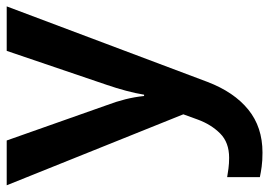

<svg xmlns="http://www.w3.org/2000/svg" viewBox="-138 -444 822 587"><g transform="rotate(-90 273.5 -151.0)"><path d="M0 -542H137L245 -236Q256 -207 263 -179Q270 -151 273 -122H277Q281 -147 289 -177Q297 -207 307 -236L411 -542H547L316 72Q285 153 231.5 196.5Q178 240 100 240Q75 240 57 237.5Q39 235 25 232V132Q36 134 51.5 136Q67 138 84 138Q131 138 158.5 110.5Q186 83 201 42L217 -2Z"/></g></svg>

Font: Noto Sans Kannada SemiBold
Style: Regular
Weight: 600
Designer: Jelle Bosma - Monotype Design Team
Foundry: Monotype Imaging Inc.
Version: Version 2.005; ttfautohint (v1.8.4.7-5d5b)